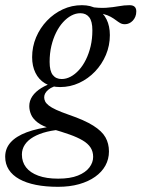

<svg xmlns="http://www.w3.org/2000/svg" viewBox="-73 -456 546 741"><path d="M409 -362.5Q398.5 -362.5 390.8 -367Q383 -371.5 374.5 -378Q366 -384.5 354.5 -391Q343 -397.5 325.8 -402Q308.5 -406.5 282.5 -406.5L271 -430Q309.5 -424 336.8 -426Q364 -428 385.2 -432Q406.5 -436 427 -436Q440 -436 446.5 -430Q453 -424 453 -412Q453 -400.5 449.2 -391.5Q445.5 -382.5 439.2 -376Q433 -369.5 425.2 -366Q417.5 -362.5 409 -362.5ZM165 -151Q182.5 -151 199.5 -160Q216.5 -169 231.8 -185.8Q247 -202.5 258.5 -225.8Q270 -249 276.8 -277.5Q283.5 -306 283.5 -339Q283.5 -374 271.2 -389.5Q259 -405 237 -405Q219.5 -405 202.5 -396Q185.5 -387 170.2 -370.2Q155 -353.5 143.5 -330.2Q132 -307 125.2 -278.5Q118.5 -250 118.5 -217Q118.5 -182 130.8 -166.5Q143 -151 165 -151ZM243 -436Q277.5 -436 301.5 -421.5Q325.5 -407 338.2 -381.2Q351 -355.5 351 -320.5Q351 -280.5 335.8 -244.2Q320.5 -208 293.8 -180Q267 -152 232.5 -136Q198 -120 159 -120Q124.5 -120 100.5 -134.5Q76.5 -149 63.8 -175Q51 -201 51 -235.5Q51 -275.5 66.2 -311.8Q81.5 -348 108.2 -376Q135 -404 169.5 -420Q204 -436 243 -436ZM151 265Q103.5 265 65.8 257.5Q28 250 1.5 235.2Q-25 220.5 -39 198.8Q-53 177 -53 149Q-53 117 -32 93.5Q-11 70 30.2 54.5Q71.5 39 133 31.5H175.5V43.5Q138.5 45 108.2 52.5Q78 60 56.2 72.5Q34.5 85 23 102.2Q11.5 119.5 11.5 140.5Q11.5 169 27.5 189.8Q43.5 210.5 74.8 222Q106 233.5 151.5 233.5Q198 233.5 227.8 221.5Q257.5 209.5 272 190.2Q286.5 171 286.5 149.5Q286.5 129 276.5 113.5Q266.5 98 246.2 86Q226 74 195.8 63.2Q165.5 52.5 125.5 41Q90.5 31 72 16.5Q53.5 2 46.8 -14.2Q40 -30.5 40 -46.5Q40 -67 51.8 -84.5Q63.5 -102 86 -116Q108.5 -130 139.5 -139L161.5 -128.5Q130 -123.5 113.8 -110Q97.5 -96.5 97.5 -80.5Q97.5 -72.5 101.2 -64.8Q105 -57 115 -49Q125 -41 144 -32.2Q163 -23.5 193 -13Q253 7.5 286.8 28.8Q320.5 50 334 74Q347.5 98 347.5 128.5Q347.5 158 333.8 183Q320 208 294.2 226.2Q268.5 244.5 232.2 254.8Q196 265 151 265Z"/></svg>

Font: Newsreader 18pt
Style: Italic
Weight: 400
Italic angle: -17°
Version: Version 1.003